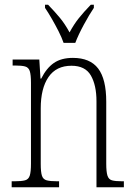

<svg xmlns="http://www.w3.org/2000/svg" viewBox="-20 -786 564 806"><path d="M29 0V-25H41Q70 -25 85 -29Q100 -33 105 -49Q110 -65 110 -99V-438Q110 -472 105 -487.5Q100 -503 85.5 -507Q71 -511 43 -511H33V-536H145L150 -456H153Q175 -500 206 -521.5Q237 -543 286 -543Q358 -543 392 -498.5Q426 -454 426 -359V-99Q426 -65 431 -49Q436 -33 450 -29Q464 -25 493 -25H500V0H385V-361Q385 -428 361.5 -469Q338 -510 280 -510Q216 -510 183.5 -462.5Q151 -415 151 -331V-98Q151 -64 156 -48.5Q161 -33 176 -29Q191 -25 220 -25H228V0ZM247 -606Q239 -629 225.5 -655.5Q212 -682 197 -708Q182 -734 169 -753V-766H182Q211 -736 232 -710.5Q253 -685 272 -650Q291 -685 311.5 -710.5Q332 -736 361 -766H374V-753Q355 -725 332 -682.5Q309 -640 296 -606Z"/></svg>

Font: Noto Serif Tamil Condensed ExtraLight
Style: Italic
Weight: 200
Width: 3
Italic angle: -12°
Designer: Indian Type Foundry, Tom Grace, and the Monotype Design Team
Foundry: Monotype Imaging Inc.
Version: Version 2.003; ttfautohint (v1.8.4.7-5d5b)